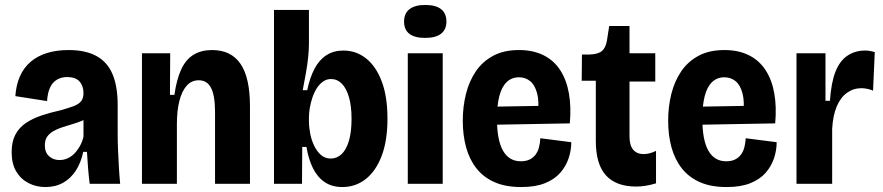

<svg xmlns="http://www.w3.org/2000/svg" viewBox="-20 -742 3564 775"><path d="M163 13Q126 13 95 -3Q64 -19 45.5 -50Q27 -81 27 -128Q27 -170 42 -198.5Q57 -227 84.5 -245.5Q112 -264 148 -276Q184 -288 225 -297Q257 -306 277 -313.5Q297 -321 307 -333Q317 -345 317 -366Q317 -395 301 -413Q285 -431 251 -431Q228 -431 210 -420.5Q192 -410 182 -388.5Q172 -367 170 -334L42 -354Q45 -399 60.5 -434Q76 -469 103.5 -492.5Q131 -516 169.5 -528Q208 -540 257 -540Q326 -540 370 -515.5Q414 -491 434.5 -442Q455 -393 455 -318V-201Q455 -170 456.5 -135Q458 -100 460 -65.5Q462 -31 465 0H342Q338 -31 335.5 -63Q333 -95 331 -129H316Q307 -86 286.5 -54Q266 -22 235 -4.5Q204 13 163 13ZM220 -96Q237 -96 252 -102.5Q267 -109 279.5 -121.5Q292 -134 302 -151.5Q312 -169 317 -190V-277L344 -276Q331 -263 312 -255Q293 -247 272.5 -241Q252 -235 232 -228.5Q212 -222 196 -213Q180 -204 170.5 -190.5Q161 -177 161 -155Q161 -127 178 -111.5Q195 -96 220 -96Z M553 0V-320V-527H667L666 -359H684Q693 -423 712 -463Q731 -503 762 -521.5Q793 -540 836 -540Q913 -540 951 -484Q989 -428 989 -313V0H848V-289Q848 -356 832 -387Q816 -418 782 -418Q753 -418 733.5 -396Q714 -374 704 -334.5Q694 -295 694 -241V0Z M1362 13Q1320 13 1290.5 -7Q1261 -27 1243 -63.5Q1225 -100 1217 -149H1200L1199 0H1086V-253V-702H1227V-566Q1227 -542 1224 -512Q1221 -482 1215 -448.5Q1209 -415 1202 -378H1220Q1231 -430 1250 -465.5Q1269 -501 1298 -519.5Q1327 -538 1366 -538Q1418 -538 1458 -506Q1498 -474 1521 -413Q1544 -352 1544 -263Q1544 -174 1520.5 -112.5Q1497 -51 1456 -19Q1415 13 1362 13ZM1315 -102Q1340 -102 1359 -120Q1378 -138 1388.5 -174Q1399 -210 1399 -262Q1399 -314 1388.5 -350Q1378 -386 1359.5 -404.5Q1341 -423 1316 -423Q1298 -423 1283.5 -412.5Q1269 -402 1258.5 -385.5Q1248 -369 1241 -348Q1234 -327 1230.5 -306.5Q1227 -286 1227 -269V-253Q1227 -230 1232 -203.5Q1237 -177 1248 -154Q1259 -131 1275.5 -116.5Q1292 -102 1315 -102Z M1626 0V-527H1767V0ZM1696 -589Q1654 -589 1632.5 -605.5Q1611 -622 1611 -655Q1611 -688 1633 -705Q1655 -722 1696 -722Q1739 -722 1760.5 -705Q1782 -688 1782 -655Q1782 -623 1760.5 -606Q1739 -589 1696 -589Z M2084 13Q2021 13 1976.5 -6.5Q1932 -26 1903.5 -62Q1875 -98 1861.5 -147Q1848 -196 1848 -255Q1848 -312 1861 -363.5Q1874 -415 1901 -454.5Q1928 -494 1971 -517Q2014 -540 2075 -540Q2132 -540 2174 -519Q2216 -498 2241.5 -458.5Q2267 -419 2276.5 -364.5Q2286 -310 2280 -244L1946 -238V-311L2181 -315L2151 -278Q2157 -332 2148 -365.5Q2139 -399 2120 -414.5Q2101 -430 2075 -430Q2045 -430 2025 -410.5Q2005 -391 1995.5 -354Q1986 -317 1986 -263Q1986 -176 2010.5 -133.5Q2035 -91 2082 -91Q2103 -91 2117.5 -98Q2132 -105 2141.5 -117.5Q2151 -130 2155.5 -147Q2160 -164 2161 -184L2286 -168Q2286 -135 2275 -102.5Q2264 -70 2241 -44Q2218 -18 2179.5 -2.5Q2141 13 2084 13Z M2548 11Q2467 11 2426 -34Q2385 -79 2385 -173V-416H2328L2329 -522H2360Q2394 -523 2409.5 -536Q2425 -549 2430 -579L2439 -637H2521V-527H2625V-413H2521V-191Q2521 -155 2536 -137.5Q2551 -120 2578 -120Q2590 -120 2603 -123.5Q2616 -127 2628 -133V-2Q2605 5 2585.5 8Q2566 11 2548 11Z M2913 13Q2850 13 2805.5 -6.5Q2761 -26 2732.5 -62Q2704 -98 2690.5 -147Q2677 -196 2677 -255Q2677 -312 2690 -363.5Q2703 -415 2730 -454.5Q2757 -494 2800 -517Q2843 -540 2904 -540Q2961 -540 3003 -519Q3045 -498 3070.5 -458.5Q3096 -419 3105.5 -364.5Q3115 -310 3109 -244L2775 -238V-311L3010 -315L2980 -278Q2986 -332 2977 -365.5Q2968 -399 2949 -414.5Q2930 -430 2904 -430Q2874 -430 2854 -410.5Q2834 -391 2824.5 -354Q2815 -317 2815 -263Q2815 -176 2839.5 -133.5Q2864 -91 2911 -91Q2932 -91 2946.5 -98Q2961 -105 2970.5 -117.5Q2980 -130 2984.5 -147Q2989 -164 2990 -184L3115 -168Q3115 -135 3104 -102.5Q3093 -70 3070 -44Q3047 -18 3008.5 -2.5Q2970 13 2913 13Z M3195 0V-278V-527H3312V-335H3330Q3335 -409 3352.5 -453Q3370 -497 3401 -517.5Q3432 -538 3472 -538Q3481 -538 3490.5 -536.5Q3500 -535 3511 -532L3504 -376Q3493 -381 3480.5 -383.5Q3468 -386 3457 -386Q3425 -386 3399 -367.5Q3373 -349 3357.5 -312.5Q3342 -276 3339 -222V0Z"/></svg>

Font: Bricolage Grotesque 36pt SemiCondensed
Style: Bold
Weight: 700
Width: 4
Designer: Mathieu Triay
Foundry: Atelier Triay
Version: Version 1.001;gftools[0.9.33.dev8+g029e19f]